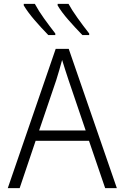

<svg xmlns="http://www.w3.org/2000/svg" viewBox="-20 -966 640 986"><path d="M438 -786V-794Q408 -832 378 -874Q348 -916 332 -946H276V-938Q296 -904 331 -864Q366 -824 403 -786ZM264 -786V-794Q233 -834 206 -871.5Q179 -909 159 -946H102V-938Q123 -903 157 -863.5Q191 -824 228 -786ZM269 -555Q285 -606 299 -658Q306 -636 315 -607Q324 -578 332 -555L420 -296H181ZM520 0H580L333 -715H266L20 0H81L163 -243H437Z"/></svg>

Font: Noto Sans Mono UI Light
Style: Regular
Weight: 300
Designer: Monotype Design team
Foundry: Monotype Imaging Inc.
Version: 1.000